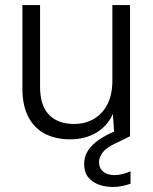

<svg xmlns="http://www.w3.org/2000/svg" viewBox="-20 -541 609 762"><path d="M259 12Q202 12 159.5 -9.5Q117 -31 93 -76Q69 -121 69 -189V-521H139V-197Q139 -122 174.5 -85.5Q210 -49 274 -49Q317 -49 351.5 -68.5Q386 -88 406 -126.5Q426 -165 426 -222V-521H496V0H434L428 -89Q406 -40 361.5 -14Q317 12 259 12ZM427 201Q399 201 373 192Q347 183 330.5 163Q314 143 314 109Q314 86 324.5 65Q335 44 359 24Q383 4 422 -14L478 -38L496 0L436 29Q402 45 387.5 64Q373 83 373 102Q373 127 390 140.5Q407 154 435 154Q449 154 465.5 150Q482 146 498 139V188Q482 194 464 197.5Q446 201 427 201Z"/></svg>

Font: DM Sans 10pt Light
Style: Regular
Weight: 300
Version: Version 4.004;gftools[0.9.30]